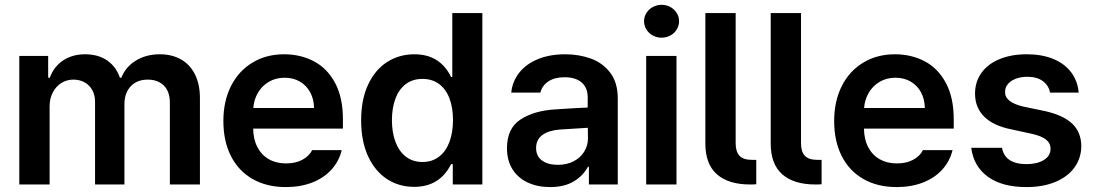

<svg xmlns="http://www.w3.org/2000/svg" viewBox="-20 -761 4516 792"><path d="M59.6 -530.3H178.7V-440.4H185.5Q201.7 -485.8 240 -511.5Q278.3 -537.1 331.1 -537.1Q384.8 -537.1 421.9 -511.7Q459 -486.3 474.6 -440.4H480.5Q498 -484.9 540.3 -511Q582.5 -537.1 639.6 -537.1Q688.5 -537.1 725.8 -516.4Q763.2 -495.6 783.9 -454.8Q804.7 -414.1 804.7 -356.4V0H680.7V-336.9Q680.7 -384.3 655.5 -408.4Q630.4 -432.6 589.8 -432.6Q544.4 -432.6 518.8 -404.5Q493.2 -376.5 493.2 -331.1V0H372.1V-341.8Q372.1 -368.7 360.6 -389.4Q349.1 -410.2 328.9 -421.4Q308.6 -432.6 282.2 -432.6Q255.4 -432.6 233.2 -418.7Q210.9 -404.8 197.8 -379.6Q184.6 -354.5 184.6 -322.3V0H59.6Z M901.4 -261.7Q901.4 -343.3 932.6 -405.5Q963.9 -467.8 1020.8 -502.4Q1077.6 -537.1 1152.3 -537.1Q1219.7 -537.1 1274.7 -508.3Q1329.6 -479.5 1362.1 -419.2Q1394.5 -358.9 1394.5 -269.5V-230.5H1024.4Q1024.9 -186 1042 -153.6Q1059.1 -121.1 1089.4 -104Q1119.6 -86.9 1160.2 -86.9Q1199.7 -86.9 1227.5 -102.1Q1255.4 -117.2 1267.6 -141.6H1389.6Q1378.4 -95.7 1347.2 -61.3Q1315.9 -26.9 1267.8 -8.1Q1219.7 10.7 1159.2 10.7Q1080.1 10.7 1021.7 -22.7Q963.4 -56.2 932.4 -117.7Q901.4 -179.2 901.4 -261.7ZM1275.4 -315.4Q1274.9 -351.6 1259.8 -379.9Q1244.6 -408.2 1217.3 -424.3Q1189.9 -440.4 1154.3 -440.4Q1117.7 -440.4 1089.1 -423.6Q1060.5 -406.7 1043.9 -378.2Q1027.3 -349.6 1024.9 -315.4Z M1469.7 -264.6Q1469.7 -350.6 1498.5 -412.1Q1527.3 -473.6 1577.1 -505.4Q1627 -537.1 1689.5 -537.1Q1794.9 -537.1 1840.8 -443.4H1845.7V-707H1969.7V0H1847.7V-84H1840.8Q1793.9 9.8 1688.5 9.8Q1625.5 9.8 1575.9 -22.7Q1526.4 -55.2 1498 -117.2Q1469.7 -179.2 1469.7 -264.6ZM1848.6 -265.6Q1848.6 -316.9 1834 -355.2Q1819.3 -393.6 1791 -414.6Q1762.7 -435.5 1722.7 -435.5Q1682.1 -435.5 1653.8 -414.1Q1625.5 -392.6 1611.1 -354Q1596.7 -315.4 1596.7 -265.6Q1596.7 -214.8 1611.3 -175.8Q1626 -136.7 1654.3 -114.7Q1682.6 -92.8 1722.7 -92.8Q1762.2 -92.8 1790.5 -114.3Q1818.8 -135.7 1833.7 -174.8Q1848.6 -213.9 1848.6 -265.6Z M2268.6 -309.6Q2353 -315.4 2404.3 -317.4V-359.4Q2404.3 -398.9 2379.4 -420.7Q2354.5 -442.4 2308.6 -442.4Q2268.1 -442.4 2242.2 -425.3Q2216.3 -408.2 2209 -378.9H2088.9Q2093.3 -424.3 2121.1 -460.2Q2148.9 -496.1 2197.8 -516.6Q2246.6 -537.1 2311.5 -537.1Q2367.2 -537.1 2416.3 -519.8Q2465.3 -502.4 2496.8 -461.7Q2528.3 -420.9 2528.3 -354.5V0H2409.2V-73.2H2405.3Q2385.7 -36.1 2346.7 -12.7Q2307.6 10.7 2249 10.7Q2197.8 10.7 2157.5 -7.8Q2117.2 -26.4 2094.2 -62.5Q2071.3 -98.6 2071.3 -149.4Q2071.3 -231.4 2126.7 -267.8Q2182.1 -304.2 2268.6 -309.6ZM2281.2 -81.1Q2317.9 -81.1 2346.2 -95.7Q2374.5 -110.4 2389.9 -135.5Q2405.3 -160.6 2405.3 -190.4L2404.8 -233.9L2288.1 -226.6Q2242.2 -222.7 2216.8 -203.6Q2191.4 -184.6 2191.4 -150.4Q2191.4 -116.7 2215.8 -98.9Q2240.2 -81.1 2281.2 -81.1Z M2645.5 -530.3H2770.5V0H2645.5ZM2636.7 -673.8Q2636.7 -691.9 2646.5 -707.5Q2656.2 -723.1 2673.1 -732.2Q2689.9 -741.2 2709 -741.2Q2728.5 -741.2 2745.1 -732.2Q2761.7 -723.1 2771.5 -707.5Q2781.2 -691.9 2781.2 -673.8Q2781.2 -655.3 2771.5 -639.4Q2761.7 -623.5 2745.1 -614.5Q2728.5 -605.5 2709 -605.5Q2689.9 -605.5 2673.1 -614.5Q2656.2 -623.5 2646.5 -639.4Q2636.7 -655.3 2636.7 -673.8Z M3082 -101.6H3099.6V-1Q3090.8 0 3074.2 0Q2984.9 0 2937.3 -42Q2889.6 -84 2889.6 -168.9V-707H3014.6V-169.9Q3014.6 -135.3 3030.5 -118.4Q3046.4 -101.6 3082 -101.6Z M3351.6 -101.6H3369.1V-1Q3360.4 0 3343.8 0Q3254.4 0 3206.8 -42Q3159.2 -84 3159.2 -168.9V-707H3284.2V-169.9Q3284.2 -135.3 3300 -118.4Q3315.9 -101.6 3351.6 -101.6Z M3420.9 -261.7Q3420.9 -343.3 3452.1 -405.5Q3483.4 -467.8 3540.3 -502.4Q3597.2 -537.1 3671.9 -537.1Q3739.3 -537.1 3794.2 -508.3Q3849.1 -479.5 3881.6 -419.2Q3914.1 -358.9 3914.1 -269.5V-230.5H3543.9Q3544.4 -186 3561.5 -153.6Q3578.6 -121.1 3608.9 -104Q3639.2 -86.9 3679.7 -86.9Q3719.2 -86.9 3747.1 -102.1Q3774.9 -117.2 3787.1 -141.6H3909.2Q3897.9 -95.7 3866.7 -61.3Q3835.4 -26.9 3787.4 -8.1Q3739.3 10.7 3678.7 10.7Q3599.6 10.7 3541.3 -22.7Q3482.9 -56.2 3451.9 -117.7Q3420.9 -179.2 3420.9 -261.7ZM3794.9 -315.4Q3794.4 -351.6 3779.3 -379.9Q3764.2 -408.2 3736.8 -424.3Q3709.5 -440.4 3673.8 -440.4Q3637.2 -440.4 3608.6 -423.6Q3580.1 -406.7 3563.5 -378.2Q3546.9 -349.6 3544.4 -315.4Z M4217.8 -444.3Q4191.4 -444.3 4170.2 -436.3Q4148.9 -428.2 4137.2 -413.8Q4125.5 -399.4 4126 -381.8Q4124.5 -339.4 4201.2 -321.3L4291 -302.7Q4366.7 -285.6 4403.3 -250.5Q4439.9 -215.3 4440.4 -158.2Q4439.9 -108.4 4412.1 -70.1Q4384.3 -31.7 4333.3 -10.5Q4282.2 10.7 4213.9 10.7Q4113.8 10.7 4054.9 -32Q3996.1 -74.7 3986.3 -151.4H4113.3Q4119.1 -117.7 4144.8 -100.8Q4170.4 -84 4213.9 -84Q4258.8 -84 4286.1 -101.1Q4313.5 -118.2 4313.5 -147.5Q4313.5 -170.4 4294.7 -185.3Q4275.9 -200.2 4236.3 -209L4151.4 -227.5Q4077.6 -242.2 4039.8 -279.8Q4002 -317.4 4002 -375Q4002 -423.3 4028.3 -460.2Q4054.7 -497.1 4103 -517.1Q4151.4 -537.1 4215.8 -537.1Q4278.3 -537.1 4325 -517.8Q4371.6 -498.5 4398.4 -462.9Q4425.3 -427.2 4429.7 -378.9H4311.5Q4305.7 -409.2 4281.2 -426.8Q4256.8 -444.3 4217.8 -444.3Z"/></svg>

Font: Pretendard GOV SemiBold
Style: Regular
Weight: 600
Designer: Base glyphs from Inter by Rasmus Andersson; Hangeul glyphs from Noto Sans CJK(Source Han Sans) by Jang Soo-young and Kan
Foundry: Kil Hyung-jin
Version: Version 1.309